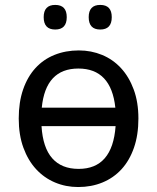

<svg xmlns="http://www.w3.org/2000/svg" viewBox="-20 -751 640 781"><path d="M543 -269Q543 -202.1 524.9 -150.1Q506.8 -98.1 474.4 -62.7Q441.9 -27.3 397 -8.8Q352.1 9.8 297.9 9.8Q247.6 9.8 203.6 -8.8Q159.7 -27.3 127 -62.7Q94.2 -98.1 75.2 -150.1Q56.2 -202.1 56.2 -269Q56.2 -335.4 74 -387Q91.8 -438.5 124 -473.9Q156.2 -509.3 201.4 -527.6Q246.6 -545.9 300.8 -545.9Q351.1 -545.9 395.3 -527.6Q439.5 -509.3 472.2 -473.9Q504.9 -438.5 523.9 -387Q543 -335.4 543 -269ZM299.8 -64Q437.5 -64 450.2 -237.8H148.9Q154.3 -150.4 192.4 -107.2Q230.5 -64 299.8 -64ZM298.8 -472.2Q165.5 -472.2 149.9 -313H449.2Q432.1 -472.2 298.8 -472.2ZM204.6 -731Q251.5 -731 251.5 -681.2Q251.5 -630.9 204.6 -630.9Q157.7 -630.9 157.7 -681.2Q157.7 -731 204.6 -731ZM387.7 -731Q434.6 -731 434.6 -681.2Q434.6 -630.9 387.7 -630.9Q340.8 -630.9 340.8 -681.2Q340.8 -731 387.7 -731Z"/></svg>

Font: Noto Mono
Style: Regular
Weight: 400
Designer: Monotype Design Team
Foundry: Monotype Imaging Inc.
Version: Version 1.00